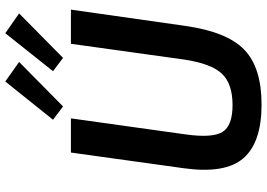

<svg xmlns="http://www.w3.org/2000/svg" viewBox="-158 -814 985 708"><g transform="rotate(-90 334.0 -459.5)"><path d="M460 -881 296 -719 247 -756 388 -932ZM639 -881 475 -719 426 -756 566 -932ZM653 -690 593 -268Q571 -114 505 -50.5Q439 13 303 13Q163 13 105 -54Q47 -121 68 -273L126 -690H252L193 -268Q179 -168 202 -131Q225 -94 301 -94Q380 -94 417 -133.5Q454 -173 469 -273L527 -690Z"/></g></svg>

Font: Exo 2.0 Semi Bold
Style: Italic
Weight: 600
Italic angle: -8°
Designer: Natanael Gama
Version: Version 1.001;PS 001.001;hotconv 1.0.70;makeotf.lib2.5.58329